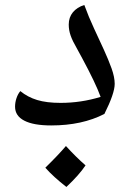

<svg xmlns="http://www.w3.org/2000/svg" viewBox="-20 -490 527 765"><path d="M184.1 9.8Q113.3 9.8 76.7 -9.3Q40 -28.3 40 -64.9Q40 -82 45.7 -98.9Q51.3 -115.7 61 -127Q90.3 -103 127.9 -91.6Q165.5 -80.1 221.2 -80.1Q303.2 -80.1 380.9 -104Q361.3 -158.2 307.1 -258.8L286.1 -297.4Q269 -326.7 261.5 -348.1Q253.9 -369.6 253.9 -392.1Q253.9 -420.9 270.3 -440.9Q286.6 -460.9 315.9 -470.2Q333.5 -421.9 354.5 -377Q375.5 -332 393.8 -292Q412.1 -252 424.6 -217.3Q437 -182.6 437 -155.8Q437 -118.2 396 -36.1Q307.1 9.8 184.1 9.8ZM320.8 168.9Q295.9 206.5 244.6 254.9Q192.4 214.4 160.6 178.2Q212.9 127 242.7 91.8Q283.2 136.2 320.8 168.9Z"/></svg>

Font: Droid Arabic Naskh
Style: Regular
Weight: 400
Designer: Pascal Zoghbi
Foundry: Ascender Corporation
Version: Version 1.00